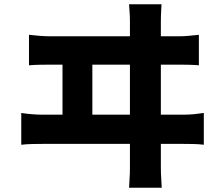

<svg xmlns="http://www.w3.org/2000/svg" viewBox="-20 -816 1040 894"><path d="M732 -796Q730 -764 729.5 -745.5Q729 -727 729 -716Q729 -708 729 -669.5Q729 -631 729 -571.5Q729 -512 729 -442.5Q729 -373 729 -304Q729 -235 729 -176.5Q729 -118 729 -80Q729 -42 729 -37Q729 -31 729.5 -8.5Q730 14 733 58H581Q584 15 584.5 -6.5Q585 -28 585 -35Q585 -40 585 -78Q585 -116 585 -175.5Q585 -235 585 -305.5Q585 -376 585 -446Q585 -516 585 -575.5Q585 -635 585 -673Q585 -711 585 -716Q585 -727 584.5 -743Q584 -759 581 -796ZM271 -249V-578H410V-249ZM79 -290Q104 -286 130.5 -284Q157 -282 180 -282H833Q860 -282 885 -284.5Q910 -287 929 -290V-142Q907 -145 879 -145.5Q851 -146 833 -146H180Q158 -146 131.5 -145.5Q105 -145 79 -142ZM115 -654Q139 -651 165.5 -649Q192 -647 217 -647H810Q838 -647 862 -649.5Q886 -652 906 -654V-512Q884 -514 855.5 -514.5Q827 -515 810 -515H217Q193 -515 166.5 -514.5Q140 -514 115 -512Z"/></svg>

Font: Noto Sans TC ExtraBold
Style: Regular
Weight: 800
Designer: Ryoko NISHIZUKA  (kana, bopomofo & ideographs); Paul D. Hunt (Latin, Greek & Cyrillic); Sandoll Communications , Soo-you
Foundry: Adobe
Version: Version 2.004-H2;hotconv 1.0.118;makeotfexe 2.5.65603